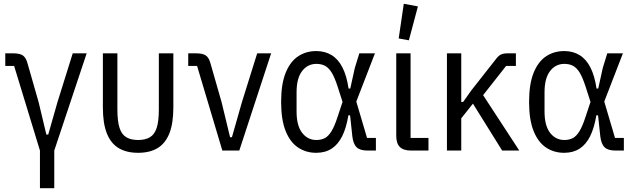

<svg xmlns="http://www.w3.org/2000/svg" viewBox="-20 -799 3363 1019"><path d="M192 200V0L55 -449H8V-516H49Q85 -516 101.5 -504.5Q118 -493 126 -463L185 -257L226 -85H236L285 -257L366 -516H440L268 0V200Z M603 -516V-218Q603 -155 614.5 -120Q626 -85 650.5 -70.5Q675 -56 713 -56Q751 -56 775.5 -70.5Q800 -85 811.5 -120Q823 -155 823 -218V-516H900V-229Q900 -143 878.5 -90Q857 -37 815.5 -12.5Q774 12 713 12Q652 12 610.5 -12.5Q569 -37 547.5 -90Q526 -143 526 -229V-516Z M1250 0H1160L1026 -449H979V-516H1020Q1056 -516 1072.5 -504.5Q1089 -493 1097 -463L1156 -257L1201 -71H1211L1264 -257L1345 -516H1419Z M1975 -67V0H1930Q1891 0 1873 -17Q1855 -34 1850 -75L1838 -187H1829Q1818 -120 1796 -76Q1774 -32 1740 -10Q1706 12 1658 12Q1604 12 1562 -16Q1520 -44 1496 -103.5Q1472 -163 1472 -258Q1472 -353 1496 -412.5Q1520 -472 1562 -500Q1604 -528 1658 -528Q1705 -528 1740 -506.5Q1775 -485 1797.5 -441Q1820 -397 1830 -329H1839L1863 -438L1887 -516H1970L1871 -260L1928 -67ZM1659 -56Q1685 -56 1704 -66Q1723 -76 1739 -102Q1755 -128 1770 -174L1798 -258L1771 -342Q1756 -388 1740.5 -413.5Q1725 -439 1705.5 -449.5Q1686 -460 1659 -460Q1613 -460 1583.5 -422Q1554 -384 1554 -309V-207Q1554 -132 1583.5 -94Q1613 -56 1659 -56Z M2254 -67V0H2161Q2121 0 2102 -19Q2083 -38 2083 -78V-516H2159V-67ZM2198 -765 2150 -585 2096 -595 2123 -779Z M2645 0 2490 -249 2428 -171V0H2352V-516H2428V-258H2438L2482 -320L2611 -484Q2625 -503 2638.5 -509.5Q2652 -516 2674 -516H2718V-449H2666L2544 -294L2736 0Z M3291 -67V0H3246Q3207 0 3189 -17Q3171 -34 3166 -75L3154 -187H3145Q3134 -120 3112 -76Q3090 -32 3056 -10Q3022 12 2974 12Q2920 12 2878 -16Q2836 -44 2812 -103.5Q2788 -163 2788 -258Q2788 -353 2812 -412.5Q2836 -472 2878 -500Q2920 -528 2974 -528Q3021 -528 3056 -506.5Q3091 -485 3113.5 -441Q3136 -397 3146 -329H3155L3179 -438L3203 -516H3286L3187 -260L3244 -67ZM2975 -56Q3001 -56 3020 -66Q3039 -76 3055 -102Q3071 -128 3086 -174L3114 -258L3087 -342Q3072 -388 3056.5 -413.5Q3041 -439 3021.5 -449.5Q3002 -460 2975 -460Q2929 -460 2899.5 -422Q2870 -384 2870 -309V-207Q2870 -132 2899.5 -94Q2929 -56 2975 -56Z"/></svg>

Font: IBM Plex Sans Condensed
Style: Regular
Weight: 400
Width: 3
Designer: Mike Abbink, Paul van der Laan, Pieter van Rosmalen
Foundry: Bold Monday
Version: Version 3.201